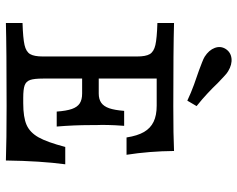

<svg xmlns="http://www.w3.org/2000/svg" viewBox="-97 -709 806 652"><g transform="rotate(90 306.0 -383.0)"><path d="M171.8 -125.8V-445.2Q171.8 -475 163.7 -488.7Q155.6 -502.4 132.7 -507.7Q109.7 -512.9 58.1 -514.5V-571Q145.2 -568.5 340.3 -568.5Q441.9 -568.5 492.7 -571Q493.5 -487.1 505.6 -409.7H446.8Q441.1 -446.8 428.2 -469Q415.3 -491.1 393.5 -501.6Q371.8 -512.1 338.7 -512.1H246.8V-125.8Q246.8 -96 251.6 -82.3Q256.5 -68.5 269.8 -63.7Q283.1 -58.9 312.1 -58.9H330.6Q378.2 -58.9 404 -70.2Q429.8 -81.5 446.4 -110.9Q462.9 -140.3 479 -201.6H537.9Q526.6 -117.7 525 0Q456.5 -2.4 340.3 -2.4Q145.2 -2.4 58.1 0V-56.5Q109.7 -58.1 132.7 -63.3Q155.6 -68.5 163.7 -82.3Q171.8 -96 171.8 -125.8ZM222.6 -315.3H329.8V-258.9H222.6ZM297.6 -258.9V-315.3Q316.9 -315.3 329 -323.8Q341.1 -332.3 347.6 -350.8Q354 -369.4 356.5 -401.6H407.3Q404.8 -367.7 404.4 -344.8Q404 -321.8 404.8 -304V-287.1Q404.8 -232.3 409.7 -172.6H358.9Q356.5 -205.6 350 -224.2Q343.5 -242.7 331 -250.8Q318.5 -258.9 297.6 -258.9ZM219.4 -655.6Q204.8 -661.3 191.9 -666.1Q179 -671 172.6 -675Q150 -689.5 142.7 -709.3Q135.5 -729 146 -746Q157.3 -763.7 178.2 -766.1Q199.2 -768.5 221.8 -754.8Q229 -750.8 239.5 -740.7Q250 -730.6 262.1 -719.4Q278.2 -702.4 297.2 -684.7Q316.1 -666.9 340.3 -647.6L321.8 -616.1Q294.4 -629 267.7 -638.7Q241.1 -648.4 219.4 -655.6Z"/></g></svg>

Font: Playfair Micro SmCond SmLight
Style: Regular
Weight: 360
Width: 4
Designer: Claus Eggers Sørensen
Foundry: Claus Eggers Sørensen
Version: Version 2.100;Glyphs 3.2 (3219)